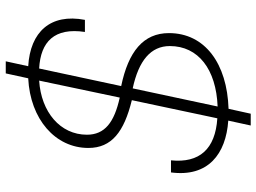

<svg xmlns="http://www.w3.org/2000/svg" viewBox="-132 -699 891 667"><g transform="rotate(-90 313.5 -365.5)"><path d="M392 -791 375 -713C233 -706 133 -619 133 -504C133 -423 189 -380 299 -353L236 -56C129 -63 80 -118 90 -217H48C31 -88 112 -26 228 -18L211 60H252L269 -17C426 -22 532 -99 532 -224C532 -313 468 -365 348 -390L409 -675C502 -670 552 -622 536 -516H578C601 -636 536 -706 417 -713L434 -791ZM179 -509C179 -602 258 -668 367 -675L308 -395C222 -414 179 -447 179 -509ZM277 -55 340 -350C437 -329 487 -287 487 -221C487 -122 406 -60 277 -55Z"/></g></svg>

Font: Nacelle UltraLight
Style: Italic
Weight: 200
Italic angle: -12°
Designer: Sora Sagano
Foundry: Sora Sagano
Version: Version 1.000;FEAKit 1.0